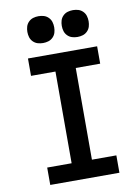

<svg xmlns="http://www.w3.org/2000/svg" viewBox="-102 -1031 804 1099"><g transform="rotate(-10 300.0 -481.5)"><path d="M99 0V-101H241V-634H99V-735H501V-634H359V-101H501V0ZM400 -807Q384 -807 369 -811.5Q354 -816 342.5 -827.5Q331 -839 326.5 -854Q322 -869 322 -885Q322 -901 326.5 -916Q331 -931 342.5 -942.5Q354 -954 369 -958.5Q384 -963 400 -963Q416 -963 431 -958.5Q446 -954 457.5 -942.5Q469 -931 473.5 -916Q478 -901 478 -885Q478 -869 473.5 -854Q469 -839 457.5 -827.5Q446 -816 431 -811.5Q416 -807 400 -807ZM200 -807Q184 -807 169 -811.5Q154 -816 142.5 -827.5Q131 -839 126.5 -854Q122 -869 122 -885Q122 -901 126.5 -916Q131 -931 142.5 -942.5Q154 -954 169 -958.5Q184 -963 200 -963Q216 -963 231 -958.5Q246 -954 257.5 -942.5Q269 -931 273.5 -916Q278 -901 278 -885Q278 -869 273.5 -854Q269 -839 257.5 -827.5Q246 -816 231 -811.5Q216 -807 200 -807Z"/></g></svg>

Font: Iosevka Slab Extended
Style: Bold
Weight: 700
Width: 7
Monospace: yes
Designer: Belleve Invis
Foundry: Belleve Invis
Version: Version 11.1.0; ttfautohint (v1.8.3)